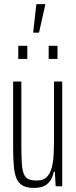

<svg xmlns="http://www.w3.org/2000/svg" viewBox="-20 -907 370 935"><path d="M146 8Q112 8 92 -2.5Q72 -13 61.5 -35.5Q51 -58 47.5 -96Q44 -134 44 -188V-510H84V-196Q84 -142 86.5 -108.5Q89 -75 97 -57.5Q105 -40 120 -34Q135 -28 159 -28Q191 -28 207.5 -44.5Q224 -61 232 -90.5Q240 -120 241.5 -160.5Q243 -201 243 -247V-510H283V0H251L247 -71H242Q238 -50 228 -32Q218 -14 198.5 -3Q179 8 146 8ZM69 -620V-684H113V-620ZM217 -620V-684H260V-620ZM142 -748V-753L157 -887H200V-882L170 -748Z"/></svg>

Font: Saira UltraCondensed ExtraLight
Style: Regular
Weight: 250
Width: 1
Designer: Hector Gatti with collaboration of the Omnibus-Type team
Foundry: Omnibus-Type
Version: Version 1.101